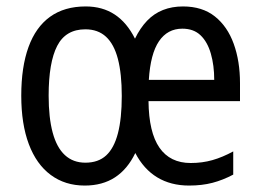

<svg xmlns="http://www.w3.org/2000/svg" viewBox="-20 -566 810 596"><path d="M548 -546Q608 -546 647 -515Q686 -484 705.5 -430Q725 -376 725 -308V-252H441Q442 -155 475 -107.5Q508 -60 572 -60Q608 -60 639.5 -69Q671 -78 704 -96V-24Q672 -7 639.5 1.5Q607 10 567 10Q510 10 468 -15.5Q426 -41 400 -91Q376 -41 337 -15.5Q298 10 243 10Q182 10 137.5 -23Q93 -56 69.5 -118.5Q46 -181 46 -269Q46 -358 68.5 -420Q91 -482 135.5 -514Q180 -546 246 -546Q298 -546 336 -521Q374 -496 399 -446Q415 -479 436.5 -501.5Q458 -524 486 -535Q514 -546 548 -546ZM245 -475Q184 -475 157.5 -423.5Q131 -372 131 -269Q131 -201 143.5 -154.5Q156 -108 181.5 -84.5Q207 -61 245 -61Q285 -61 309.5 -83.5Q334 -106 346 -152Q358 -198 358 -268Q358 -337 346 -383Q334 -429 309 -452Q284 -475 245 -475ZM546 -477Q500 -477 473.5 -438Q447 -399 442 -318H645Q645 -363 634.5 -399.5Q624 -436 602.5 -456.5Q581 -477 546 -477Z"/></svg>

Font: Noto Sans Khmer Condensed
Style: Regular
Weight: 400
Width: 3
Designer: Danh Hong and the Monotype Design Team
Foundry: Monotype Imaging Inc.
Version: Version 2.004